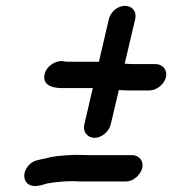

<svg xmlns="http://www.w3.org/2000/svg" viewBox="-20 -614 588 656"><path d="M466 -40C472 -64 455 -84 431 -84H282C261 -84 238 -86 218 -84C187 -82 164 -81 136 -73C111 -67 93 -67 77 -48C57 -25 60 2 75 14C92 27 116 21 140 13C168 8 199 5 230 5C241 6 252 6 262 6H411C435 6 460 -16 466 -40ZM352 -549 318 -403H212C207 -403 200 -404 194 -405C170 -408 141 -388 134 -366C121 -327 153 -313 191 -313H297L268 -188C262 -164 279 -143 303 -143C327 -143 352 -164 358 -188L386 -306H393C404 -305 413 -305 421 -305H491C515 -305 541 -326 547 -350C553 -374 536 -395 512 -395H442C435 -395 426 -395 415 -396H406L442 -549C448 -574 432 -594 407 -594C382 -594 358 -574 352 -549Z"/></svg>

Font: Electronic
Style: BlkIt
Weight: 900
Version: Version 1.011